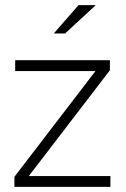

<svg xmlns="http://www.w3.org/2000/svg" viewBox="-20 -726 489 746"><path d="M36 0V-39L351 -450H39V-492H407V-453L92 -42H409V0ZM189 -596 285 -706H352L233 -596Z"/></svg>

Font: Red Hat Display VF
Style: Regular
Weight: 300
Designer: Pentagram, MCKL
Foundry: Pentagram, MCKL
Version: Version 1.023